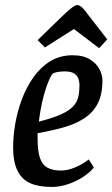

<svg xmlns="http://www.w3.org/2000/svg" viewBox="-20 -732 445 761"><path d="M185 9Q133 9 99.5 -6Q66 -21 49 -56Q32 -91 32 -148Q32 -192 40.5 -241.5Q49 -291 67 -339Q85 -387 113 -426.5Q141 -466 179.5 -489.5Q218 -513 268 -513Q309 -513 335 -497.5Q361 -482 373.5 -459Q386 -436 386 -413Q386 -357 367 -321Q348 -285 313 -262.5Q278 -240 231.5 -227Q185 -214 129 -204V-184Q129 -135 138 -107Q147 -79 168 -67.5Q189 -56 222 -56Q247 -56 276.5 -68Q306 -80 332 -100L352 -68Q334 -46 306 -28.5Q278 -11 246.5 -1Q215 9 185 9ZM134 -250Q190 -264 222.5 -279Q255 -294 270.5 -311Q286 -328 290.5 -348.5Q295 -369 295 -393Q295 -408 290.5 -420.5Q286 -433 273.5 -441Q261 -449 237 -449Q219 -449 205 -446Q191 -443 186 -437Q174 -417 163.5 -386.5Q153 -356 145.5 -320.5Q138 -285 134 -250ZM373 -541 273 -617 158 -544 129 -573 228 -669Q252 -692 265.5 -702Q279 -712 286 -712Q294 -712 303.5 -704Q313 -696 329 -674L405 -576Z"/></svg>

Font: Faustina Light Medium
Style: Italic
Weight: 500
Italic angle: -8°
Version: Version 1.200